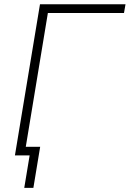

<svg xmlns="http://www.w3.org/2000/svg" viewBox="-20 -748 624 924"><path d="M584 -727.5 576.7 -685.5H210.4L97.2 0H51.8L172.4 -727.5ZM96.7 156.2 122.6 0H75.2L82 -41.5H173.3L140.6 156.2Z"/></svg>

Font: Inter 20pt ExtraLight
Style: Italic
Weight: 250
Italic angle: -9.3988°
Version: Version 4.001;git-66647c0bb